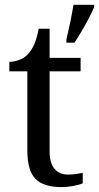

<svg xmlns="http://www.w3.org/2000/svg" viewBox="-20 -762 408 792"><path d="M234.4 9.8Q160.2 9.8 126.5 -23.9Q92.8 -57.6 92.8 -141.6V-467.8H18.6V-506.8Q36.1 -506.8 57.6 -514.2Q79.1 -521.5 94.7 -538.1Q111.3 -555.7 122.1 -581.1Q132.8 -606.4 139.6 -643.6H184.6V-523.4H312.5V-467.8H184.6V-138.7Q184.6 -88.9 205.1 -65.4Q225.6 -42 258.8 -42Q276.4 -42 291 -43.9Q305.7 -45.9 321.3 -48.8V-5.9Q308.6 0 283.2 4.9Q257.8 9.8 234.4 9.8ZM253.9 -598.6Q261.7 -630.9 269.5 -668.9Q277.3 -707 283.2 -742.2H368.2V-732.4Q359.4 -711.9 345.7 -685.5Q332 -659.2 316.4 -632.8Q300.8 -606.4 287.1 -585.9H253.9Z"/></svg>

Font: Noto Serif Todhri
Style: Regular
Weight: 400
Designer: Mikhail Merkuryev
Version: Version 1.000; ttfautohint (v1.8.4.7-5d5b)